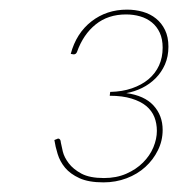

<svg xmlns="http://www.w3.org/2000/svg" viewBox="-20 -825 370 399"><path d="M244 -805Q261 -805 276.8 -800.5Q292.5 -796 304.2 -786.5Q316 -777 323 -762.5Q330 -748 330 -728Q330 -707.5 322.8 -691Q315.5 -674.5 303.2 -662.2Q291 -650 275.2 -642.2Q259.5 -634.5 242.5 -631.5Q280 -626.5 299 -605.8Q318 -585 318 -555Q318 -532.5 308.2 -512.8Q298.5 -493 282 -478Q265.5 -463 243 -454.5Q220.5 -446 195 -446Q164 -446 145 -454.8Q126 -463.5 115.2 -476.5Q104.5 -489.5 99.8 -505Q95 -520.5 93 -534L98 -536Q100 -537 101 -537Q102.5 -537 104 -535.8Q105.5 -534.5 106 -532Q106 -531.5 106.2 -530.5Q106.5 -529.5 106.5 -528.5Q107.5 -522.5 110.5 -510.2Q113.5 -498 122.8 -485.8Q132 -473.5 149.2 -464.2Q166.5 -455 196 -455Q222 -455 242.5 -464Q263 -473 277.2 -487.2Q291.5 -501.5 298.8 -519Q306 -536.5 306 -553Q306 -568.5 300.8 -581.8Q295.5 -595 283.8 -604.8Q272 -614.5 253.2 -620.2Q234.5 -626 208 -626L209 -634Q234 -634.5 254.2 -641.5Q274.5 -648.5 288.8 -660.5Q303 -672.5 310.5 -689Q318 -705.5 318 -726Q318 -744 312 -757Q306 -770 295.5 -778.5Q285 -787 271.2 -791Q257.5 -795 242 -795Q204.5 -795 178.8 -774.2Q153 -753.5 140 -717Q138 -712 133 -712L127 -713Q138.5 -756 170 -780.5Q201.5 -805 244 -805Z"/></svg>

Font: Lato Hairline
Style: Italic
Weight: 250
Italic angle: -7°
Designer: Lukasz Dziedzic
Foundry: Lukasz Dziedzic
Version: Version 1.104; Western+Polish opensource